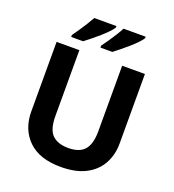

<svg xmlns="http://www.w3.org/2000/svg" viewBox="-164 -1060 1085 1197"><g transform="rotate(20 378.0 -462.0)"><path d="M671 -252Q671 -178 638.5 -118.5Q606 -59 540.5 -24.5Q475 10 375 10Q233 10 159 -62.5Q85 -135 85 -254V-714H236V-277Q236 -189 272 -153Q308 -117 379 -117Q453 -117 486.5 -156Q520 -195 520 -278V-714H671ZM596 -924Q588 -911 569 -891Q550 -871 525 -849Q500 -827 475.5 -807.5Q451 -788 433 -774H354V-787Q368 -806 386 -832Q404 -858 421 -885Q438 -912 449 -934H596ZM402 -924Q394 -911 375 -891Q356 -871 331 -849Q306 -827 281.5 -807.5Q257 -788 239 -774H160V-787Q174 -806 191.5 -832Q209 -858 226 -885Q243 -912 255 -934H402Z"/></g></svg>

Font: Noto Sans Canadian Aboriginal
Style: Regular
Weight: 400
Designer: Monotype Design Team, Typotheque's Kevin King
Foundry: Monotype Imaging Inc.
Version: Version 2.002